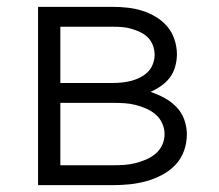

<svg xmlns="http://www.w3.org/2000/svg" viewBox="-20 -540 640 560"><path d="M91 0V-520H309Q331 -520 353 -517.5Q375 -515 395.5 -508.5Q416 -502 435 -490.5Q454 -479 468 -462.5Q482 -446 489 -424.5Q496 -403 496 -382Q496 -364 491 -346Q486 -328 475.5 -314Q465 -300 450 -289.5Q435 -279 419 -272Q440 -265 459.5 -254.5Q479 -244 494.5 -228Q510 -212 517.5 -191Q525 -170 525 -148Q525 -123 516.5 -99.5Q508 -76 491 -58.5Q474 -41 452 -29.5Q430 -18 406.5 -11.5Q383 -5 358.5 -2.5Q334 0 309 0ZM156 -298H309Q323 -298 337 -299.5Q351 -301 364 -304.5Q377 -308 389.5 -314.5Q402 -321 411.5 -330.5Q421 -340 426 -353.5Q431 -367 431 -380Q431 -394 426 -407.5Q421 -421 411.5 -430.5Q402 -440 389.5 -446Q377 -452 363.5 -456Q350 -460 336.5 -461Q323 -462 309 -462H156ZM156 -58H309Q326 -58 342 -59Q358 -60 374 -64Q390 -68 405.5 -74.5Q421 -81 433.5 -91.5Q446 -102 453 -117Q460 -132 460 -149Q460 -165 453 -180.5Q446 -196 433.5 -206.5Q421 -217 406 -223.5Q391 -230 375 -234Q359 -238 342.5 -239Q326 -240 309 -240H156Z"/></svg>

Font: Iosevka SS04 Light Extended
Style: Regular
Weight: 300
Width: 7
Monospace: yes
Designer: Belleve Invis
Foundry: Belleve Invis
Version: Version 19.0.0; ttfautohint (v1.8.4)